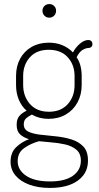

<svg xmlns="http://www.w3.org/2000/svg" viewBox="-20 -688 486 945"><path d="M226 237Q168 237 124.5 221Q81 205 56.5 176Q32 147 32 108Q32 62 60.5 35.5Q89 9 123 -3Q96 -11 79 -26.5Q62 -42 62 -74Q62 -102 75.5 -117.5Q89 -133 111 -143Q86 -165 72.5 -197.5Q59 -230 59 -269V-314Q59 -362 79 -399Q99 -436 135.5 -457Q172 -478 220 -478Q257 -478 287 -465.5Q317 -453 339 -430Q353 -456 374 -473.5Q395 -491 414 -491Q425 -491 430 -485Q435 -479 435 -471Q435 -462 429.5 -457Q424 -452 417 -452Q404 -452 387.5 -443Q371 -434 357 -406Q370 -388 376 -364Q382 -340 382 -314V-269Q382 -222 361.5 -184Q341 -146 304 -124.5Q267 -103 219 -103Q173 -103 137 -124Q122 -117 109.5 -106.5Q97 -96 97 -76Q97 -51 120 -40Q143 -29 179 -25Q215 -21 255 -17Q295 -13 331 -2Q367 9 390 33Q413 57 413 102Q413 145 390 175Q367 205 325.5 221Q284 237 226 237ZM226 205Q300 205 339 177Q378 149 378 103Q378 67 355.5 48.5Q333 30 299 22.5Q265 15 230.5 12.5Q196 10 172 7Q132 18 99.5 40.5Q67 63 67 105Q67 149 108.5 177Q150 205 226 205ZM221 -138Q280 -138 313.5 -175.5Q347 -213 347 -269V-314Q347 -369 313.5 -406Q280 -443 220 -443Q160 -443 127 -406Q94 -369 94 -314V-270Q94 -214 127.5 -176Q161 -138 221 -138ZM223 -601Q208 -601 198.5 -611Q189 -621 189 -635Q189 -649 198.5 -658.5Q208 -668 223 -668Q237 -668 246.5 -658.5Q256 -649 256 -635Q256 -621 246.5 -611Q237 -601 223 -601Z"/></svg>

Font: Dosis ExtraLight
Style: Regular
Weight: 250
Designer: EdgarTolentino, PabloImpallari, IginoMarini
Foundry: EdgarTolentino, PabloImpallari, IginoMarini
Version: Version 3.001; ttfautohint (v1.8.2)